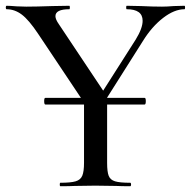

<svg xmlns="http://www.w3.org/2000/svg" viewBox="-22 -645 661 665"><path d="M131 -295Q131 -306 135 -306H479Q483 -306 483 -295Q483 -283 479 -283H135Q131 -283 131 -295ZM472 -573Q472 -613 417 -613Q415 -613 415 -619Q415 -625 417 -625L466 -624Q506 -622 539 -622Q556 -622 580 -624L617 -625Q619 -625 619 -619Q619 -613 617 -613Q582 -613 543 -583Q504 -553 473 -503L325 -269L306 -285L448 -508Q472 -547 472 -573ZM1 -613Q-2 -613 -2 -619Q-2 -625 1 -625Q12 -625 36 -623L69 -622Q102 -622 160 -624L218 -625Q220 -625 220 -619Q220 -613 218 -613Q170 -613 170 -589Q170 -578 182 -561L344 -318L281 -272L110 -528Q78 -576 53.5 -594.5Q29 -613 1 -613ZM349 -319V-81Q349 -50 354.5 -36Q360 -22 376.5 -17Q393 -12 429 -12Q432 -12 432 -6Q432 0 429 0Q398 0 380 -1L308 -2L238 -1Q220 0 187 0Q185 0 185 -6Q185 -12 187 -12Q223 -12 240 -17Q257 -22 263 -36.5Q269 -51 269 -81V-310Z"/></svg>

Font: Cormorant Infant Medium
Style: Regular
Weight: 500
Designer: Christian Thalmann (Catharsis Fonts)
Foundry: Catharsis Fonts
Version: Version 4.000